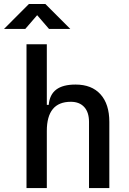

<svg xmlns="http://www.w3.org/2000/svg" viewBox="-53 -958 659 978"><path d="M400.4 0V-336.9Q400.4 -386.2 376 -412.8Q351.6 -439.5 307.6 -439.5Q185.5 -439.5 185.5 -291L155.3 -423.8H195.3Q199.7 -476.1 233.4 -501.7Q267.1 -527.3 332 -527.3Q414.1 -527.3 459 -477.5Q503.9 -427.7 503.9 -336.9V0ZM82 0V-732.4H185.5V0ZM-32.7 -810.5 94.2 -937.5H178.2L305.2 -810.5H196.8L110.4 -910.6H162.1L75.7 -810.5Z"/></svg>

Font: Cascadia Code PL
Style: Regular
Weight: 400
Monospace: yes
Designer: Aaron Bell
Foundry: Saja Typeworks
Version: Version 2102.003